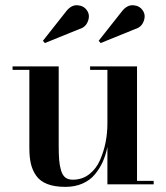

<svg xmlns="http://www.w3.org/2000/svg" viewBox="-20 -719 648 749"><path d="M508 -606 372.5 -551 365 -560 457 -676.5Q476.5 -700.5 500.8 -698.5Q525 -696.5 537 -678Q549.5 -660 540.5 -636.2Q531.5 -612.5 508 -606ZM290.5 -606 155 -551 147.5 -560 239.5 -676.5Q259 -700.5 283.2 -698.5Q307.5 -696.5 319.5 -678Q332 -660 323 -636.2Q314 -612.5 290.5 -606ZM209 -460V-152Q209 -117 210.8 -95Q212.5 -73 218.2 -54Q224 -35 235 -26.5Q246 -18 264 -18Q300.5 -18 328 -39.2Q355.5 -60.5 370.2 -94.5Q385 -128.5 392 -164.2Q399 -200 399 -236.5V-446.5H331.5V-460H514.5V-13.5H579.5V0H399V-145.5Q392.5 -114 380.8 -87.8Q369 -61.5 350.2 -38.8Q331.5 -16 302 -3Q272.5 10 235 10Q193 10 164.8 -1Q136.5 -12 121.5 -33.2Q106.5 -54.5 100.5 -80.2Q94.5 -106 94.5 -141V-446.5H29V-460Z"/></svg>

Font: Bodoni* 16pt Medium
Style: Regular
Weight: 500
Version: Version 2.3